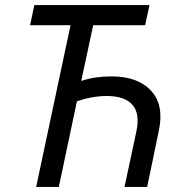

<svg xmlns="http://www.w3.org/2000/svg" viewBox="-20 -734 720 754"><path d="M122 0 257 -635H98L115 -714H567L550 -635H346L299 -416Q329 -426 357.5 -430Q386 -434 418 -434Q521 -434 573 -378Q625 -322 604 -222L558 0H469L516 -220Q530 -288 500 -322.5Q470 -357 399 -357Q342 -357 282 -336L211 0Z"/></svg>

Font: Noto Sans
Style: Italic
Weight: 400
Italic angle: -12°
Designer: Monotype Design Team
Foundry: Monotype Imaging Inc.
Version: Version 2.013; ttfautohint (v1.8.4.7-5d5b)